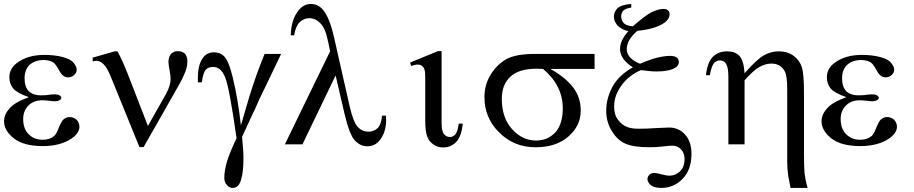

<svg xmlns="http://www.w3.org/2000/svg" viewBox="-20 -714 4523 950"><path d="M123 -233.4Q65.4 -252.9 44.9 -276.4Q26.4 -299.8 26.4 -332Q26.4 -374 63.5 -402.3Q116.2 -442.4 200.2 -442.4Q250 -442.4 291 -431.6Q331.1 -420.9 344.7 -402.3Q359.4 -384.8 359.4 -369.1Q359.4 -354.5 346.7 -342.8Q334 -331.1 316.4 -331.1Q291 -331.1 273.4 -364.3Q254.9 -398.4 243.2 -405.3Q223.6 -417 196.3 -417Q152.3 -417 126 -392.6Q101.6 -368.2 101.6 -326.2Q101.6 -285.2 122.1 -262.7Q144.5 -242.2 180.7 -242.2Q194.3 -242.2 209 -243.2Q233.4 -247.1 247.1 -247.1Q268.6 -247.1 274.4 -242.2Q283.2 -236.3 283.2 -230.5Q283.2 -222.7 276.4 -219.7Q268.6 -212.9 246.1 -212.9Q241.2 -212.9 229.5 -214.8Q204.1 -217.8 187.5 -217.8Q147.5 -217.8 121.1 -192.4Q94.7 -166 94.7 -125Q94.7 -76.2 122.1 -49.8Q148.4 -22.5 191.4 -22.5Q226.6 -22.5 249 -42Q260.7 -53.7 274.4 -90.8Q285.2 -114.3 291 -120.1Q305.7 -134.8 324.2 -134.8Q343.8 -134.8 358.4 -122.1Q373 -107.4 373 -86.9Q373 -55.7 334 -28.3Q278.3 8.8 191.4 8.8Q98.6 8.8 49.8 -28.3Q0 -67.4 0 -114.3Q0 -147.5 27.3 -177.7Q52.7 -208 123 -233.4Z M711.9 -90.8Q734.4 -130.9 801.8 -250Q824.2 -291 824.2 -324.2Q824.2 -338.9 819.3 -364.3Q813.5 -395.5 813.5 -408.2Q813.5 -431.6 826.2 -447.3Q839.8 -460.9 859.4 -460.9Q881.8 -460.9 895.5 -448.2Q907.2 -433.6 907.2 -410.2Q907.2 -390.6 902.3 -375Q893.6 -344.7 868.2 -298.8Q844.7 -256.8 796.9 -172.9Q769.5 -126 690.4 13.7Q685.5 13.7 669.9 13.7Q638.7 -63.5 543.9 -295.9Q514.6 -371.1 501 -386.7Q480.5 -413.1 457 -413.1Q449.2 -413.1 438.5 -410.2Q438.5 -414.1 438.5 -423.8Q438.5 -424.8 438.5 -428.7Q465.8 -436.5 546.9 -460Q549.8 -460 561.5 -460Q587.9 -410.2 610.4 -352.5Q644.5 -265.6 711.9 -90.8Z M1289.1 -447.3Q1309.6 -447.3 1371.1 -447.3Q1363.3 -429.7 1291 -280.3Q1259.8 -217.8 1247.1 -186.5Q1241.2 -171.9 1233.4 -157.2Q1214.8 -117.2 1177.7 -37.1Q1180.7 -4.9 1182.6 20.5Q1184.6 46.9 1184.6 69.3Q1184.6 134.8 1173.8 170.9Q1167 197.3 1156.2 206.1Q1145.5 215.8 1130.9 215.8Q1115.2 215.8 1103.5 202.1Q1089.8 187.5 1089.8 167Q1089.8 128.9 1104.5 80.1Q1121.1 31.2 1150.4 -30.3Q1115.2 -280.3 1093.8 -332Q1072.3 -382.8 1035.2 -382.8Q1011.7 -382.8 999 -370.1Q985.4 -355.5 978.5 -306.6Q972.7 -306.6 959 -306.6Q959 -321.3 959 -329.1Q959 -395.5 985.4 -429.7Q1004.9 -455.1 1039.1 -455.1Q1068.4 -455.1 1086.9 -437.5Q1112.3 -413.1 1131.8 -330.1Q1158.2 -220.7 1171.9 -93.8Q1186.5 -142.6 1214.8 -239.3Q1244.1 -335.9 1289.1 -447.3Z M1640.6 -340.8Q1599.6 -255.9 1476.6 0Q1455.1 0 1389.6 0Q1445.3 -115.2 1613.3 -460Q1611.3 -470.7 1604.5 -502.9Q1590.8 -574.2 1565.4 -598.6Q1541 -624 1510.7 -624Q1483.4 -624 1462.9 -604.5Q1442.4 -584 1435.5 -539.1Q1429.7 -539.1 1418.9 -539.1Q1419.9 -615.2 1456.1 -661.1Q1481.4 -694.3 1518.6 -694.3Q1551.8 -694.3 1576.2 -668Q1610.4 -628.9 1632.8 -529.3Q1658.2 -414.1 1710.9 -184.6Q1728.5 -108.4 1751 -85Q1772.5 -62.5 1802.7 -62.5Q1831.1 -62.5 1849.6 -81.1Q1867.2 -100.6 1870.1 -141.6Q1877 -141.6 1889.6 -141.6Q1890.6 -128.9 1890.6 -123Q1890.6 -58.6 1858.4 -19.5Q1835 9.8 1796.9 9.8Q1762.7 9.8 1735.4 -19.5Q1709 -47.9 1684.6 -151.4Q1669.9 -213.9 1640.6 -340.8Z M2250 -102.5Q2254.9 -102.5 2269.5 -102.5Q2263.7 -39.1 2237.3 -11.7Q2210.9 15.6 2172.9 15.6Q2145.5 15.6 2125 1Q2103.5 -12.7 2093.8 -38.1Q2084 -62.5 2084 -120.1Q2084 -123 2084 -126Q2084 -194.3 2084 -332Q2084 -363.3 2079.1 -373Q2075.2 -383.8 2064.5 -390.6Q2059.6 -394.5 2043 -394.5Q2037.1 -394.5 2014.6 -387.7Q2012.7 -393.6 2008.8 -404.3Q2043 -418 2146.5 -460.9Q2151.4 -460.9 2165 -460.9Q2165 -372.1 2165 -106.4Q2165 -63.5 2176.8 -50.8Q2187.5 -36.1 2207 -36.1Q2221.7 -36.1 2233.4 -49.8Q2244.1 -62.5 2250 -102.5Z M2921.9 -373Q2867.2 -373 2703.1 -373Q2776.4 -332 2814.5 -283.2Q2853.5 -233.4 2853.5 -167Q2853.5 -91.8 2793 -39.1Q2732.4 14.6 2629.9 14.6Q2522.5 14.6 2450.2 -58.6Q2377 -129.9 2377 -233.4Q2377 -294.9 2408.2 -345.7Q2439.5 -395.5 2486.3 -421.9Q2533.2 -447.3 2629.9 -447.3Q2727.5 -447.3 2921.9 -447.3Q2921.9 -428.7 2921.9 -373ZM2667 -373Q2646.5 -374 2634.8 -374Q2547.9 -374 2505.9 -335Q2462.9 -295.9 2462.9 -225.6Q2462.9 -130.9 2513.7 -75.2Q2564.5 -18.6 2632.8 -18.6Q2689.5 -18.6 2728.5 -59.6Q2764.6 -101.6 2764.6 -177.7Q2764.6 -291 2667 -373Z M3103.5 -694.3Q3103.5 -689.5 3103.5 -676.8Q3075.2 -671.9 3063.5 -661.1Q3053.7 -648.4 3053.7 -632.8Q3053.7 -612.3 3067.4 -598.6Q3081.1 -585.9 3111.3 -584Q3167 -632.8 3201.2 -652.3Q3236.3 -669.9 3263.7 -669.9Q3276.4 -669.9 3285.2 -663.1Q3293 -655.3 3293 -644.5Q3293 -620.1 3267.6 -601.6Q3224.6 -570.3 3133.8 -561.5Q3081.1 -516.6 3081.1 -470.7Q3081.1 -425.8 3146.5 -398.4Q3194.3 -418.9 3231.4 -428.7Q3269.5 -437.5 3294.9 -437.5Q3317.4 -437.5 3328.1 -429.7Q3338.9 -420.9 3338.9 -407.2Q3338.9 -389.6 3321.3 -378.9Q3291 -360.4 3229.5 -360.4Q3210.9 -360.4 3192.4 -362.3Q3172.9 -364.3 3151.4 -367.2Q3091.8 -341.8 3055.7 -292Q3018.6 -242.2 3018.6 -187.5Q3018.6 -145.5 3038.1 -121.1Q3057.6 -93.8 3087.9 -84Q3105.5 -77.1 3143.6 -77.1Q3182.6 -77.1 3221.7 -80.1Q3273.4 -83 3291 -83Q3337.9 -83 3369.1 -48.8Q3401.4 -13.7 3401.4 46.9Q3401.4 125 3358.4 169.9Q3314.5 215.8 3252 215.8Q3217.8 215.8 3200.2 202.1Q3183.6 187.5 3183.6 172.9Q3183.6 160.2 3192.4 151.4Q3202.1 141.6 3216.8 141.6Q3226.6 141.6 3252.9 148.4Q3279.3 155.3 3291 155.3Q3322.3 155.3 3345.7 132.8Q3367.2 110.4 3367.2 74.2Q3367.2 43.9 3349.6 24.4Q3331.1 6.8 3306.6 6.8Q3292 6.8 3259.8 10.7Q3226.6 14.6 3193.4 14.6Q3116.2 14.6 3075.2 -2.9Q3034.2 -20.5 3006.8 -66.4Q2979.5 -110.4 2979.5 -167Q2979.5 -226.6 3010.7 -285.2Q3042 -341.8 3111.3 -380.9Q3047.9 -420.9 3047.9 -471.7Q3047.9 -513.7 3088.9 -559.6Q3053.7 -568.4 3035.2 -587.9Q3017.6 -608.4 3017.6 -630.9Q3017.6 -656.2 3036.1 -673.8Q3055.7 -691.4 3103.5 -694.3Z M3584 0Q3584 -82 3584 -327.1Q3584 -369.1 3578.1 -384.8Q3573.2 -401.4 3563.5 -408.2Q3554.7 -415 3542 -415Q3524.4 -415 3512.7 -401.4Q3500 -386.7 3492.2 -341.8Q3486.3 -341.8 3472.7 -341.8Q3480.5 -407.2 3507.8 -433.6Q3535.2 -460 3577.1 -460Q3617.2 -460 3638.7 -437.5Q3660.2 -414.1 3664.1 -351.6Q3726.6 -422.9 3761.7 -441.4Q3795.9 -460 3832 -460Q3877.9 -460 3907.2 -437.5Q3936.5 -416 3948.2 -379.9Q3958 -344.7 3958 -255.9Q3958 -157.2 3958 41Q3958 114.3 3960.9 144.5Q3964.8 175.8 3975.6 215.8Q3947.3 215.8 3891.6 215.8Q3881.8 168.9 3879.9 155.3Q3875 118.2 3875 84Q3875 -35.2 3875 -273.4Q3875 -340.8 3862.3 -362.3Q3841.8 -399.4 3796.9 -399.4Q3766.6 -399.4 3736.3 -381.8Q3707 -365.2 3664.1 -316.4Q3664.1 -210.9 3664.1 0Q3643.6 0 3584 0Z M4168 -233.4Q4110.4 -252.9 4089.8 -276.4Q4071.3 -299.8 4071.3 -332Q4071.3 -374 4108.4 -402.3Q4161.1 -442.4 4245.1 -442.4Q4294.9 -442.4 4335.9 -431.6Q4376 -420.9 4389.6 -402.3Q4404.3 -384.8 4404.3 -369.1Q4404.3 -354.5 4391.6 -342.8Q4378.9 -331.1 4361.3 -331.1Q4335.9 -331.1 4318.4 -364.3Q4299.8 -398.4 4288.1 -405.3Q4268.6 -417 4241.2 -417Q4197.3 -417 4170.9 -392.6Q4146.5 -368.2 4146.5 -326.2Q4146.5 -285.2 4167 -262.7Q4189.5 -242.2 4225.6 -242.2Q4239.3 -242.2 4253.9 -243.2Q4278.3 -247.1 4292 -247.1Q4313.5 -247.1 4319.3 -242.2Q4328.1 -236.3 4328.1 -230.5Q4328.1 -222.7 4321.3 -219.7Q4313.5 -212.9 4291 -212.9Q4286.1 -212.9 4274.4 -214.8Q4249 -217.8 4232.4 -217.8Q4192.4 -217.8 4166 -192.4Q4139.6 -166 4139.6 -125Q4139.6 -76.2 4167 -49.8Q4193.4 -22.5 4236.3 -22.5Q4271.5 -22.5 4293.9 -42Q4305.7 -53.7 4319.3 -90.8Q4330.1 -114.3 4335.9 -120.1Q4350.6 -134.8 4369.1 -134.8Q4388.7 -134.8 4403.3 -122.1Q4418 -107.4 4418 -86.9Q4418 -55.7 4378.9 -28.3Q4323.2 8.8 4236.3 8.8Q4143.6 8.8 4094.7 -28.3Q4044.9 -67.4 4044.9 -114.3Q4044.9 -147.5 4072.3 -177.7Q4097.7 -208 4168 -233.4Z"/></svg>

Font: Griech2
Style: Regular
Weight: 400
Version: 001.007